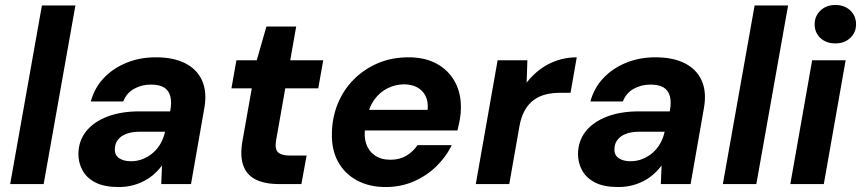

<svg xmlns="http://www.w3.org/2000/svg" viewBox="-20 -742 3471 774"><path d="M21 0 149 -720H284L156 0Z M458 12Q401 12 365.5 -6Q330 -24 313 -54.5Q296 -85 296 -122Q297 -175 327.5 -213Q358 -251 413 -272Q468 -293 542 -293H666Q673 -330 666.5 -354Q660 -378 641 -389.5Q622 -401 588 -401Q551 -401 520.5 -384Q490 -367 477 -333H346Q361 -388 398.5 -427.5Q436 -467 490 -489Q544 -511 608 -511Q679 -511 726.5 -487Q774 -463 794.5 -417.5Q815 -372 804 -308L750 0H630L633 -75Q619 -56 601 -40Q583 -24 561 -12.5Q539 -1 513.5 5.5Q488 12 458 12ZM508 -92Q534 -92 557 -101.5Q580 -111 598 -127Q616 -143 628 -164.5Q640 -186 645 -210L646 -211H543Q512 -211 489.5 -202.5Q467 -194 455 -178Q443 -162 443 -141Q442 -117 460 -104.5Q478 -92 508 -92Z M1105 0Q1045 0 1008.5 -19.5Q972 -39 959.5 -78.5Q947 -118 958 -177L995 -386H913L933 -499H1015L1054 -635H1174L1150 -499H1283L1263 -386H1130L1093 -176Q1087 -141 1101 -128Q1115 -115 1147 -115H1216L1195 0Z M1535 12Q1468 12 1418.5 -15Q1369 -42 1342.5 -90.5Q1316 -139 1318 -206Q1319 -268 1341.5 -323.5Q1364 -379 1405.5 -421Q1447 -463 1503 -487Q1559 -511 1627 -511Q1694 -511 1741.5 -484.5Q1789 -458 1814 -412Q1839 -366 1838 -306Q1838 -283 1833.5 -259Q1829 -235 1824 -216H1414L1428 -299H1704Q1707 -332 1695.5 -355Q1684 -378 1661.5 -390Q1639 -402 1609 -402Q1575 -402 1543 -386.5Q1511 -371 1488.5 -339.5Q1466 -308 1458 -260L1453 -231Q1446 -193 1456 -163Q1466 -133 1491 -115.5Q1516 -98 1554 -98Q1591 -98 1618.5 -114.5Q1646 -131 1663 -157H1801Q1778 -109 1738 -70.5Q1698 -32 1646.5 -10Q1595 12 1535 12Z M1898 0 1986 -499H2106L2103 -409Q2127 -440 2158 -463Q2189 -486 2226.5 -498.5Q2264 -511 2305 -511L2280 -368H2239Q2208 -368 2181 -361.5Q2154 -355 2132.5 -339.5Q2111 -324 2096 -298Q2081 -272 2074 -233L2033 0Z M2472 12Q2415 12 2379.5 -6Q2344 -24 2327 -54.5Q2310 -85 2310 -122Q2311 -175 2341.5 -213Q2372 -251 2427 -272Q2482 -293 2556 -293H2680Q2687 -330 2680.5 -354Q2674 -378 2655 -389.5Q2636 -401 2602 -401Q2565 -401 2534.5 -384Q2504 -367 2491 -333H2360Q2375 -388 2412.5 -427.5Q2450 -467 2504 -489Q2558 -511 2622 -511Q2693 -511 2740.5 -487Q2788 -463 2808.5 -417.5Q2829 -372 2818 -308L2764 0H2644L2647 -75Q2633 -56 2615 -40Q2597 -24 2575 -12.5Q2553 -1 2527.5 5.5Q2502 12 2472 12ZM2522 -92Q2548 -92 2571 -101.5Q2594 -111 2612 -127Q2630 -143 2642 -164.5Q2654 -186 2659 -210L2660 -211H2557Q2526 -211 2503.5 -202.5Q2481 -194 2469 -178Q2457 -162 2457 -141Q2456 -117 2474 -104.5Q2492 -92 2522 -92Z M2894 0 3022 -720H3157L3029 0Z M3166 0 3254 -499H3389L3301 0ZM3348 -567Q3310 -567 3287 -589Q3264 -611 3264 -644Q3264 -677 3287.5 -699.5Q3311 -722 3348 -722Q3384 -722 3407.5 -700Q3431 -678 3431 -644Q3431 -611 3407.5 -589Q3384 -567 3348 -567Z"/></svg>

Font: DM Sans 20pt
Style: Bold Italic
Weight: 700
Italic angle: -10°
Version: Version 4.004;gftools[0.9.30]